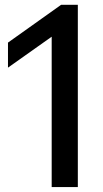

<svg xmlns="http://www.w3.org/2000/svg" viewBox="-20 -762 421 782"><path d="M190.5 0V-612.5L12.5 -486.5V-588.5L229 -742.5H297V0Z"/></svg>

Font: Encode Sans Md
Style: Regular
Weight: 500
Designer: Multiple Designers
Foundry: Impallari Type
Version: Version 3.002; ttfautohint (v1.8.3) -l 8 -r 50 -G 200 -x 14 